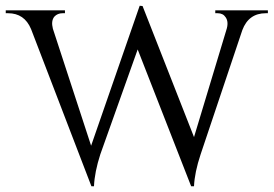

<svg xmlns="http://www.w3.org/2000/svg" viewBox="-28 -636 952 668"><path d="M904 -600V-590H897Q837 -590 815 -531L670 -99Q649 -36 647 12H637L451 -464L321 -99Q301 -37 299 12H290L80 -535Q57 -590 0 -590H-8V-600H198V-590H190Q172 -590 161 -578Q149 -563 156 -536L289 -129L458 -616L468 -615L647 -159L759 -530Q769 -559 757 -576Q748 -590 729 -590H721V-600Z"/></svg>

Font: Cinzel(RUS BY LYAJKA)
Style: Regular
Weight: 400
Designer: Natanael Gama
Version: Version 1.001;PS 001.001;hotconv 1.0.56;makeotf.lib2.0.21325